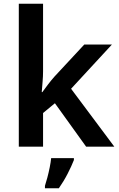

<svg xmlns="http://www.w3.org/2000/svg" viewBox="-20 -780 631 1021"><path d="M209 -401Q209 -375 206.5 -346Q204 -317 202 -290H205Q218 -308 235.5 -331Q253 -354 269 -372L428 -543H575L358 -308L588 0H438L272 -231L209 -179V0H80V-760H209ZM373 71Q361 102 340 143Q319 184 293 221H219V208Q225 190 232 163.5Q239 137 244.5 109.5Q250 82 252 61H373Z"/></svg>

Font: Noto Sans Sora Sompeng Semi
Style: Bold
Weight: 700
Designer: Monotype Design Team. David Williams.
Foundry: Monotype Imaging Inc.
Version: Version 2.101; ttfautohint (v1.8.4.7-5d5b)